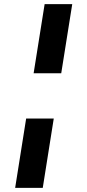

<svg xmlns="http://www.w3.org/2000/svg" viewBox="-20 -725 420 925"><path d="M142 -372 195 -705H328L275 -372ZM53 180 106 -154H239L186 180Z"/></svg>

Font: Nunito Sans 7pt Expanded
Style: Bold Italic
Weight: 700
Width: 7
Italic angle: -9°
Designer: Vernon Adams
Foundry: Vernon Adams
Version: Version 3.101;gftools[0.9.27]